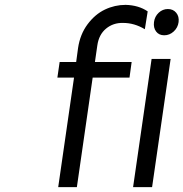

<svg xmlns="http://www.w3.org/2000/svg" viewBox="-20 -769 754 789"><path d="M215.8 -450.2 225.1 -514.2H293L300.8 -571.8Q309.1 -627.9 339.8 -669.2Q370.6 -710.4 411.1 -729.7Q451.7 -749 496.1 -749Q549.8 -747.6 586.9 -722.2L575.2 -648.9Q532.2 -674.8 485.8 -674.8Q445.3 -675.8 415.8 -651.4Q386.2 -627 379.9 -582L370.1 -514.2H521L512.2 -450.2H360.8L295.9 0H219.2L284.2 -450.2ZM526.9 0 603 -526.9H681.2L605 0ZM612.8 -678.2Q615.7 -701.2 632.1 -716.6Q648.4 -731.9 669.9 -731.9Q691.4 -731.9 704.1 -716.6Q716.8 -701.2 713.9 -678.2Q710.9 -655.3 693.8 -639.6Q676.8 -624 654.8 -624Q633.3 -624 621.6 -639.4Q609.9 -654.8 612.8 -678.2Z"/></svg>

Font: Trueno Light
Style: Italic
Weight: 300
Designer: Julieta Ulanovsky
Foundry: Julieta Ulanovsky
Version: Version 3.001b | FøM Fix